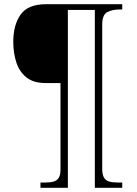

<svg xmlns="http://www.w3.org/2000/svg" viewBox="-20 -780 648 911"><path d="M172 111V86H197Q219 86 234.5 81.5Q250 77 258.5 64Q267 51 267 26V-386H196Q138 -386 104.5 -413.5Q71 -441 57 -485.5Q43 -530 43 -582Q43 -662 78 -711Q113 -760 198 -760H560V-735H547Q513 -735 489 -722.5Q465 -710 465 -663V21Q465 48 473 62Q481 76 497 81Q513 86 539 86H560V111H430V-733H302V111Z"/></svg>

Font: Noto Serif Gujarati ExtraLight
Style: Regular
Weight: 250
Version: Version 2.102